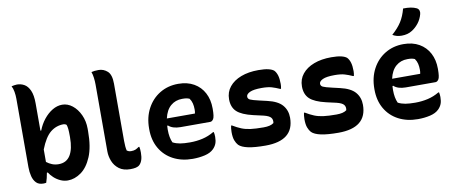

<svg xmlns="http://www.w3.org/2000/svg" viewBox="-70 -1113 3391 1427"><g transform="rotate(-10 1625.0 -399.5)"><path d="M182 1Q177 2 171 2.5Q165 3 160 3Q126 3 107 -16.5Q88 -36 80 -68Q72 -100 72 -136V-653Q72 -679 67.5 -705.5Q63 -732 53 -750Q63 -752 73.5 -754Q84 -756 94 -756Q124 -756 149.5 -741.5Q175 -727 191 -691.5Q207 -656 207 -594V-388H213Q230 -433 259.5 -470Q289 -507 325 -528.5Q361 -550 399 -550Q440 -550 475.5 -522Q511 -494 533 -446.5Q555 -399 555 -342V-321Q555 -204 524 -130.5Q493 -57 444.5 -22.5Q396 12 344 12Q315 12 288 -0.5Q261 -13 240 -32.5Q219 -52 207 -72H200Q193 -31 182 1ZM384 -405Q328 -405 284.5 -369.5Q241 -334 207 -246V-152Q226 -137 248.5 -128Q271 -119 298 -119Q357 -119 386 -166Q415 -213 415 -301V-312Q415 -344 413 -364Q411 -384 406 -397Q396 -405 384 -405Z M670 -654Q670 -680 666.5 -706.5Q663 -733 656 -751Q677 -757 710 -757Q748 -757 777 -731Q806 -705 806 -637V-205Q806 -158 813 -131Q819 -127 826.5 -124Q834 -121 845 -121Q865 -121 878 -126.5Q891 -132 904 -142H910Q914 -126 914 -98Q914 -65 907 -43.5Q900 -22 887 -9Q876 2 858 6Q840 10 817 10Q764 10 731.5 -14.5Q699 -39 684.5 -76Q670 -113 670 -150Z M1275 -553Q1344 -553 1393.5 -524.5Q1443 -496 1469.5 -445.5Q1496 -395 1496 -329V-324Q1496 -266 1485.5 -249.5Q1475 -233 1461 -233H1237Q1177 -233 1146 -262L1141 -259Q1140 -247 1140 -234V-229Q1140 -171 1158 -132Q1183 -119 1213 -114Q1243 -109 1287 -109Q1337 -109 1382.5 -119.5Q1428 -130 1468 -154H1474Q1476 -145 1477 -136Q1478 -127 1478 -118Q1478 -87 1470 -66.5Q1462 -46 1445 -29Q1421 -5 1378 5Q1335 15 1286 15Q1203 15 1139.5 -18.5Q1076 -52 1040.5 -113.5Q1005 -175 1005 -258V-263Q1005 -348 1040 -413.5Q1075 -479 1136 -516Q1197 -553 1275 -553ZM1285 -438Q1234 -438 1198 -407Q1162 -376 1148 -314H1360Q1362 -321 1362.5 -329.5Q1363 -338 1363 -345Q1363 -369 1358 -390Q1353 -411 1340 -429Q1328 -434 1317 -436Q1306 -438 1285 -438Z M1845 -124Q1871 -124 1890 -128.5Q1909 -133 1922 -143Q1927 -168 1914 -184Q1901 -200 1860 -210L1785 -227Q1699 -247 1663.5 -280.5Q1628 -314 1628 -374Q1628 -428 1660 -467.5Q1692 -507 1748.5 -528.5Q1805 -550 1880 -550Q1927 -550 1955.5 -543Q1984 -536 1997 -524Q2011 -509 2018.5 -484Q2026 -459 2026 -420Q2026 -411 2025 -402Q2024 -393 2022 -384H2016Q1985 -398 1956.5 -406.5Q1928 -415 1881 -415Q1820 -415 1792 -402Q1764 -389 1764 -370Q1764 -354 1780 -346Q1796 -338 1849 -326L1905 -313Q1984 -295 2017.5 -256Q2051 -217 2051 -161Q2051 12 1836 12Q1754 12 1705 1.5Q1656 -9 1635 -30Q1622 -44 1613 -67.5Q1604 -91 1604 -131Q1604 -147 1605.5 -158Q1607 -169 1609 -179H1615Q1650 -158 1679.5 -146Q1709 -134 1747 -129Q1785 -124 1845 -124Z M2395 -124Q2421 -124 2440 -128.5Q2459 -133 2472 -143Q2477 -168 2464 -184Q2451 -200 2410 -210L2335 -227Q2249 -247 2213.5 -280.5Q2178 -314 2178 -374Q2178 -428 2210 -467.5Q2242 -507 2298.5 -528.5Q2355 -550 2430 -550Q2477 -550 2505.5 -543Q2534 -536 2547 -524Q2561 -509 2568.5 -484Q2576 -459 2576 -420Q2576 -411 2575 -402Q2574 -393 2572 -384H2566Q2535 -398 2506.5 -406.5Q2478 -415 2431 -415Q2370 -415 2342 -402Q2314 -389 2314 -370Q2314 -354 2330 -346Q2346 -338 2399 -326L2455 -313Q2534 -295 2567.5 -256Q2601 -217 2601 -161Q2601 12 2386 12Q2304 12 2255 1.5Q2206 -9 2185 -30Q2172 -44 2163 -67.5Q2154 -91 2154 -131Q2154 -147 2155.5 -158Q2157 -169 2159 -179H2165Q2200 -158 2229.5 -146Q2259 -134 2297 -129Q2335 -124 2395 -124Z M2975 -553Q3044 -553 3093.5 -524.5Q3143 -496 3169.5 -445.5Q3196 -395 3196 -329V-324Q3196 -266 3185.5 -249.5Q3175 -233 3161 -233H2937Q2877 -233 2846 -262L2841 -259Q2840 -247 2840 -234V-229Q2840 -171 2858 -132Q2883 -119 2913 -114Q2943 -109 2987 -109Q3037 -109 3082.5 -119.5Q3128 -130 3168 -154H3174Q3176 -145 3177 -136Q3178 -127 3178 -118Q3178 -87 3170 -66.5Q3162 -46 3145 -29Q3121 -5 3078 5Q3035 15 2986 15Q2903 15 2839.5 -18.5Q2776 -52 2740.5 -113.5Q2705 -175 2705 -258V-263Q2705 -348 2740 -413.5Q2775 -479 2836 -516Q2897 -553 2975 -553ZM2985 -438Q2934 -438 2898 -407Q2862 -376 2848 -314H3060Q3062 -321 3062.5 -329.5Q3063 -338 3063 -345Q3063 -369 3058 -390Q3053 -411 3040 -429Q3028 -434 3017 -436Q3006 -438 2985 -438ZM3019 -814Q3082 -816 3119 -798Q3133 -791 3137 -778Q3141 -765 3137 -751Q3127 -713 3104 -684Q3081 -655 3053 -638Q3021 -617 2974 -617Q2936 -617 2906 -635Q2953 -677 2978.5 -717Q3004 -757 3019 -814Z"/></g></svg>

Font: Recursive Sn Csl St
Style: Bold
Weight: 700
Version: Version 1.079;hotconv 1.0.112;makeotfexe 2.5.65598; ttfautoh